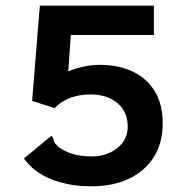

<svg xmlns="http://www.w3.org/2000/svg" viewBox="-20 -643 640 675"><path d="M302 12Q223 12 161 -12.5Q99 -37 64 -86L154 -160L161 -166L167 -159Q167 -151 170.5 -144.5Q174 -138 185 -127Q229 -93 302 -93Q355 -93 392 -122Q429 -151 429 -198Q429 -250 393 -280.5Q357 -311 298 -311Q261 -311 228.5 -299.5Q196 -288 172 -263L93 -288L120 -623H521V-520H229L220 -392Q242 -402 272.5 -408.5Q303 -415 331 -415Q394 -415 444 -392.5Q494 -370 523 -324Q552 -278 552 -209Q552 -140 520.5 -90.5Q489 -41 433 -14.5Q377 12 302 12Z"/></svg>

Font: Inconsolata Expanded ExtraBold
Style: Regular
Weight: 800
Width: 7
Monospace: yes
Designer: Raph Levien, Cyreal, Brenton Simpson
Foundry: Raph Levien, Cyreal, Google
Version: Version 3.001; ttfautohint (v1.8.2.53-6de2)